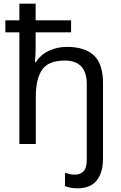

<svg xmlns="http://www.w3.org/2000/svg" viewBox="-20 -780 658 1040"><path d="M399 240Q377 240 360.5 236.5Q344 233 332 228V156Q345 160 358 163Q371 166 387 166Q414 166 432 148.5Q450 131 450 83V-324Q450 -452 331 -452Q242 -452 208 -402Q174 -352 174 -258V0H85V-605H9V-670H85V-760H173V-670H365V-605H173V-517Q173 -498 172 -479Q171 -460 169 -443H174Q200 -484 245 -505Q290 -526 342 -526Q440 -526 489 -479.5Q538 -433 538 -330V79Q538 155 504 197.5Q470 240 399 240Z"/></svg>

Font: Noto Sans
Style: Regular
Weight: 400
Designer: Monotype Design Team
Foundry: Monotype Imaging Inc.
Version: Version 2.007